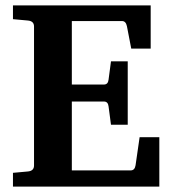

<svg xmlns="http://www.w3.org/2000/svg" viewBox="-20 -691 640 711"><path d="M570 0H28V-51L83 -56Q106 -58 106 -78V-593Q106 -613 83 -615L28 -620V-671H538V-511H466L450 -594Q446 -613 432 -613H246V-378H365Q380 -378 382 -396L391 -464H453V-229H391L382 -297Q380 -315 365 -315H246V-60H464Q479 -60 482 -79L497 -183H570Z"/></svg>

Font: Apparatus SIL
Style: Bold
Weight: 700
Version: Version 1.0